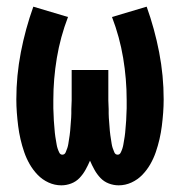

<svg xmlns="http://www.w3.org/2000/svg" viewBox="-20 -548 540 576"><path d="M164 8Q144 8 125.5 -0.5Q107 -9 93 -23.5Q79 -38 69 -55.5Q59 -73 52.5 -92Q46 -111 41.5 -130.5Q37 -150 34.5 -170Q32 -190 30.5 -210Q29 -230 29 -250Q29 -321 42.5 -391Q56 -461 80 -528L184 -497Q161 -437 150.5 -374Q140 -311 140 -248Q140 -241 140 -235Q140 -229 140 -223Q140 -217 140.5 -211Q141 -205 141 -199Q141 -193 141.5 -186.5Q142 -180 142.5 -174Q143 -168 143.5 -162Q144 -156 144.5 -150Q145 -144 146 -138Q147 -132 148 -126Q149 -120 150 -114Q151 -108 153 -102Q155 -96 158 -90Q161 -84 167 -84Q174 -84 177 -91Q180 -98 182 -104Q184 -110 185 -116.5Q186 -123 187 -129.5Q188 -136 189 -142.5Q190 -149 190.5 -155.5Q191 -162 191.5 -168.5Q192 -175 192.5 -181.5Q193 -188 193.5 -194.5Q194 -201 194 -207.5Q194 -214 194 -220.5Q194 -227 194.5 -233.5Q195 -240 195 -246.5Q195 -253 195 -260V-338H305V-260Q305 -253 305 -246.5Q305 -240 305.5 -233.5Q306 -227 306 -220.5Q306 -214 306 -207.5Q306 -201 306.5 -194.5Q307 -188 307.5 -181.5Q308 -175 308.5 -168.5Q309 -162 309.5 -155.5Q310 -149 311 -142.5Q312 -136 313 -129.5Q314 -123 315 -116.5Q316 -110 318 -104Q320 -98 323 -91Q326 -84 333 -84Q339 -84 342 -90Q345 -96 347 -102Q349 -108 350 -114Q351 -120 352 -126Q353 -132 354 -138Q355 -144 355.5 -150Q356 -156 356.5 -162Q357 -168 357.5 -174Q358 -180 358.5 -186.5Q359 -193 359 -199Q359 -205 359.5 -211Q360 -217 360 -223Q360 -229 360 -235Q360 -241 360 -248Q360 -311 349.5 -374Q339 -437 316 -497L420 -528Q444 -461 457.5 -391Q471 -321 471 -250Q471 -230 469.5 -210Q468 -190 465.5 -170Q463 -150 458.5 -130.5Q454 -111 447.5 -92Q441 -73 431 -55.5Q421 -38 407 -23.5Q393 -9 374.5 -0.5Q356 8 336 8Q321 8 306.5 2.5Q292 -3 281.5 -14Q271 -25 263.5 -38.5Q256 -52 250 -66Q244 -52 236.5 -38.5Q229 -25 218.5 -14Q208 -3 193.5 2.5Q179 8 164 8Z"/></svg>

Font: Iosevka Curly Slab Heavy
Style: Regular
Weight: 900
Monospace: yes
Designer: Belleve Invis
Foundry: Belleve Invis
Version: Version 22.1.2; ttfautohint (v1.8.4)